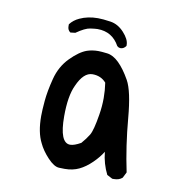

<svg xmlns="http://www.w3.org/2000/svg" viewBox="-66 -598 632 660"><g transform="rotate(10 250.0 -267.5)"><path d="M374 0H368L349 -10Q331 -46 327 -87Q315 -67 294 -46.5Q273 -26 251 -15.5Q229 -5 201 -5Q199 -5 181.5 -5.5Q164 -6 141.5 -30Q119 -54 108 -78Q90 -113 90 -170Q90 -190 93 -223.5Q96 -257 107.5 -302Q119 -347 149.5 -378Q180 -409 206 -418Q224 -424 245 -424Q255 -424 276 -421.5Q297 -419 317.5 -399Q338 -379 358 -343.5Q378 -308 386 -214Q394 -120 413 -30L403 -10Q392 0 374 0ZM205 -90Q219 -90 242 -103Q257 -120 267 -136.5Q277 -153 286 -209Q291 -239 291 -268Q291 -295 287 -321Q269 -342 239 -342Q208 -342 186 -292Q168 -254 168 -183Q168 -90 205 -90ZM318 -447 312 -448 306 -452Q281 -498 229 -498Q222 -498 204 -495.5Q186 -493 156 -472L139 -470Q129 -477 129 -490V-497Q141 -513 161 -522Q189 -535 224 -535Q241 -535 268 -531Q295 -527 316 -504Q337 -481 337 -462V-458Q329 -447 318 -447Z"/></g></svg>

Font: Xiaolai SC
Style: Regular
Weight: 400
Designer: Nozomi Seto 瀬戸のぞみ
Version: Version 3.11;December 4, 2020;FontCreator 13.0.0.2613 64-bit